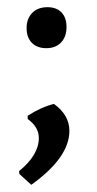

<svg xmlns="http://www.w3.org/2000/svg" viewBox="-20 -395 269 534"><path d="M112 -375Q137 -375 151 -360.5Q165 -346 165 -320Q165 -293 150 -277Q135 -261 109 -261Q83 -261 68.5 -276Q54 -291 54 -317Q54 -343 69.5 -359Q85 -375 112 -375ZM130 -106Q173 -75 173 -31Q173 43 67 119L34 89L33 81Q88 36 88 -11Q88 -42 57 -64V-73Q94 -97 130 -106Z"/></svg>

Font: Alegreya Sans SC Medium
Style: Regular
Weight: 500
Designer: Juan Pablo del Peral
Foundry: Huerta Tipografica
Version: Version 2.001;PS 002.001;hotconv 1.0.88;makeotf.lib2.5.64775